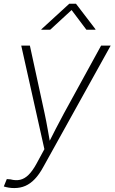

<svg xmlns="http://www.w3.org/2000/svg" viewBox="-33 -773 597 1000"><path d="M-13.2 198.2 2.4 159.7 21.5 161.1Q48.8 168.5 71.8 163.3Q94.7 158.2 115.2 138.2Q135.7 118.2 155.8 82L198.2 3.9L77.6 -535.6H122.6L199.2 -183.1Q208 -142.1 215.1 -101.3Q222.2 -60.5 229.5 -20H215.8Q236.3 -60.5 257.1 -101.3Q277.8 -142.1 300.3 -183.1L493.7 -535.6H543.5L191.9 97.7Q171.4 135.3 148.4 159.4Q125.5 183.6 99.1 195.1Q72.8 206.5 41.5 206.5Q26.4 206.5 12.9 204.3Q-0.5 202.1 -13.2 198.2ZM228.5 -618.2H182.1L182.6 -620.6L327.6 -753.4H362.8L464.4 -620.6L463.9 -618.2H417L339.8 -720.7Z"/></svg>

Font: Inter 20pt ExtraLight
Style: Italic
Weight: 250
Italic angle: -9.3988°
Version: Version 4.001;git-66647c0bb